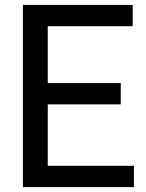

<svg xmlns="http://www.w3.org/2000/svg" viewBox="-20 -760 592 780"><path d="M73 0V-740H519V-653.5H174V-422.5H470.5V-336H174V-86.5H524V0Z"/></svg>

Font: Encode Sans SemiCondensed SemiCondensed Medium
Style: Regular
Weight: 500
Width: 4
Designer: Multiple Designers
Foundry: Impallari Type
Version: Version 3.000; ttfautohint (v1.8.3) -l 8 -r 50 -G 200 -x 14 